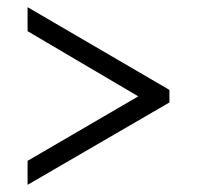

<svg xmlns="http://www.w3.org/2000/svg" viewBox="-20 -626 550 536"><path d="M57 -110V-177L366 -357L57 -539V-606L453 -375V-340Z"/></svg>

Font: Noto Serif Khmer SemiCondensed
Style: Regular
Weight: 400
Width: 4
Designer: Danh Hong and the Monotype Design Team
Foundry: Monotype Imaging Inc.
Version: Version 2.004; ttfautohint (v1.8.4.7-5d5b)